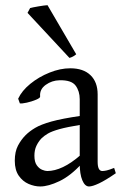

<svg xmlns="http://www.w3.org/2000/svg" viewBox="-20 -688 462 722"><path d="M415.5 -36.6Q377.4 -10.3 352.5 1.5Q327.6 13.2 314.9 13.2Q299.3 13.2 289.6 -10Q279.8 -33.2 279.8 -73.2V-314.9Q279.8 -345.2 264.2 -366.2Q248.5 -387.2 204.1 -386.2Q175.3 -385.7 151.9 -368.9Q128.4 -352.1 130.9 -325.2Q131.8 -319.8 115.7 -313Q99.6 -306.2 80.8 -302Q62 -297.9 54.7 -299.3L48.3 -316.9Q62 -346.7 94 -372.8Q126 -398.9 166.3 -415Q206.5 -431.2 244.1 -431.2Q293.5 -431.2 320.3 -405.3Q347.2 -379.4 347.2 -333V-79.6Q347.2 -44.9 364.7 -44.9Q371.6 -44.9 381.3 -47.1Q391.1 -49.3 409.2 -56.6ZM284.2 -218.8Q232.4 -210.4 203.6 -202.4Q174.8 -194.3 160.2 -185.8Q145.5 -177.2 135.3 -167Q124 -154.8 116.7 -139.2Q109.4 -123.5 109.4 -102.5Q109.4 -79.1 118.2 -66.7Q127 -54.2 138.4 -49.6Q149.9 -44.9 157.7 -44.9Q185.5 -44.9 217 -59.8Q248.5 -74.7 284.2 -106L287.6 -72.8Q245.6 -26.9 203.6 -6.8Q161.6 13.2 131.3 13.2Q109.9 13.2 87.6 3.7Q65.4 -5.9 50.5 -27.3Q35.6 -48.8 35.6 -83.5Q35.6 -117.7 47.6 -140.4Q59.6 -163.1 76.2 -179.7Q90.8 -194.3 112.1 -207Q133.3 -219.7 173.3 -231Q213.4 -242.2 284.2 -252.4ZM266.6 -483.9Q255.4 -474.1 241.2 -470.2L83.5 -639.6L93.3 -657.7Q102.1 -660.2 125 -664.1Q147.9 -668 158.7 -668.5Z"/></svg>

Font: Dai Banna SIL Light
Style: Regular
Weight: 300
Designer: Victor Gaultney
Foundry: SIL International
Version: Version 4.000